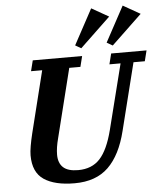

<svg xmlns="http://www.w3.org/2000/svg" viewBox="-63 -1015 908 1081"><g transform="rotate(-5 391.5 -474.5)"><path d="M315 12Q203 12 142 -29Q81 -70 81 -166Q81 -187 86.5 -219Q92 -251 101 -288L188 -638H125L140 -698H419L404 -638H341L244 -249Q230 -196 230 -157Q230 -109 257 -84.5Q284 -60 341 -60Q419 -60 464.5 -109.5Q510 -159 538 -269L631 -638H568L583 -698H783L768 -638H704L609 -258Q576 -124 506 -56Q436 12 315 12ZM385 -761 493 -961 590 -906 418 -742ZM563 -761 671 -961 768 -906 596 -742Z"/></g></svg>

Font: IBM Plex Serif
Style: Bold Italic
Weight: 700
Italic angle: -14°
Designer: Mike Abbink, Paul van der Laan, Pieter van Rosmalen
Foundry: Bold Monday
Version: Version 3.001